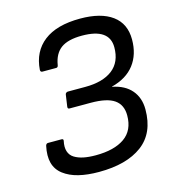

<svg xmlns="http://www.w3.org/2000/svg" viewBox="-103 -753 773 852"><g transform="rotate(-15 284.0 -327.5)"><path d="M248 12.2Q194.8 12.2 154.5 2.2Q114.3 -7.8 86.4 -29.1Q58.6 -50.3 49.8 -83Q41 -115.7 50.8 -161.1Q53.7 -170.9 62 -170.9H124Q133.3 -170.9 131.8 -162.1Q125.5 -134.3 131.8 -114.3Q138.2 -94.2 155.8 -83.5Q173.3 -72.8 197 -67.9Q220.7 -63 252.9 -63Q337.9 -63 385.5 -96.2Q433.1 -129.4 433.1 -198.2Q433.1 -246.6 399.4 -270.3Q365.7 -293.9 291 -293.9H193.8Q184.6 -293.9 186 -304.2L193.8 -357.9Q194.3 -362.3 198 -365.2Q201.7 -368.2 206.1 -368.2H286.1Q366.7 -368.2 411.4 -402.6Q456.1 -437 456.1 -504.9Q456.1 -591.8 330.1 -591.8Q266.1 -591.8 233.6 -568.1Q201.2 -544.4 192.9 -493.2Q191.4 -482.9 183.1 -482.9H120.1Q110.8 -482.9 110.8 -493.2Q116.7 -576.2 175.3 -621.6Q233.9 -667 341.8 -667Q437.5 -667 489.3 -628.9Q541 -590.8 541 -518.1Q541 -449.2 505.4 -402.8Q469.7 -356.4 400.9 -338.9V-337.9Q458 -326.7 488 -291.5Q518.1 -256.3 518.1 -203.1Q518.1 -94.2 446.5 -41Q375 12.2 248 12.2Z"/></g></svg>

Font: Sofia Sans
Style: Italic
Weight: 400
Italic angle: -9°
Designer: Botio Nikoltchev, Ani Petrova
Foundry: lettersoup
Version: Version 4.100